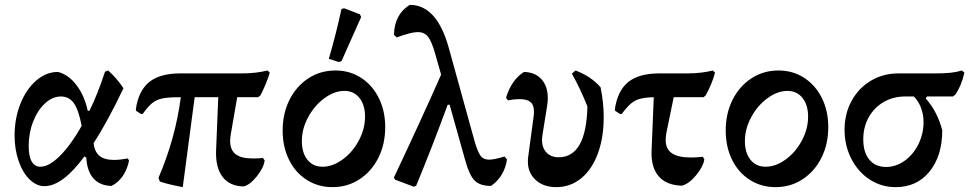

<svg xmlns="http://www.w3.org/2000/svg" viewBox="-20 -758 3989 790"><path d="M511 -97Q495 -22 439 7Q391 6 364.5 -24Q338 -54 335 -110L327 -114Q237 8 163 8Q130 8 101.5 -20Q73 -48 56.5 -96Q40 -144 40 -200Q40 -271 64 -331Q88 -391 129 -426.5Q170 -462 218 -462Q261 -452 294.5 -408Q328 -364 341 -302H348Q382 -371 412 -463L425 -468Q460 -437 488 -395Q422 -256 365 -169Q369 -134 389 -117Q409 -100 449 -100Q473 -100 506 -106ZM316 -240Q304 -304 284.5 -332.5Q265 -361 231 -361Q196 -361 165.5 -333Q135 -305 116.5 -258Q98 -211 98 -157Q98 -115 110.5 -93.5Q123 -72 146 -72Q182 -72 227 -117Q272 -162 316 -240Z M927 -178Q927 -141 949.5 -123.5Q972 -106 1021 -106Q1047 -106 1062 -108L1069 -98Q1065 -67 1036 -31.5Q1007 4 982 9Q925 8 896 -30Q867 -68 869 -136L878 -358H781L732 12Q669 0 638 -11L632 -26Q702 -189 724 -358H719Q673 -358 648.5 -353Q624 -348 606.5 -334Q589 -320 567 -289H560L540 -302L539 -309Q550 -385 594 -420.5Q638 -456 721 -456H978Q1032 -456 1081 -468L1090 -459Q1078 -418 1052 -366L1042 -358H956L930 -208Q927 -192 927 -178Z M1143 -221Q1143 -291 1171 -347Q1199 -403 1248.5 -435.5Q1298 -468 1360 -468Q1419 -468 1465.5 -438Q1512 -408 1538.5 -355Q1565 -302 1565 -235Q1565 -165 1537 -109Q1509 -53 1459.5 -20.5Q1410 12 1348 12Q1289 12 1242 -18Q1195 -48 1169 -101Q1143 -154 1143 -221ZM1482 -278Q1482 -326 1459 -355Q1436 -384 1397 -384Q1356 -384 1315 -354Q1274 -324 1248 -276Q1222 -228 1222 -178Q1222 -129 1245 -100.5Q1268 -72 1307 -72Q1349 -72 1390 -102Q1431 -132 1456.5 -180Q1482 -228 1482 -278ZM1333 -516Q1363 -619 1385 -721L1396 -724L1461 -699L1466 -688L1385 -506L1373 -503Z M2066 -102Q2061 -67 2044 -39Q2027 -11 2000 7Q1955 7 1933 -15Q1911 -37 1894 -99L1830 -327H1822Q1757 -150 1692 7L1682 10L1605 -19L1601 -28Q1718 -276 1795 -451L1769 -542Q1756 -588 1741 -607Q1726 -626 1699 -626Q1672 -626 1612 -604L1601 -615Q1603 -699 1666 -738Q1777 -738 1826 -563L1933 -176Q1945 -134 1957 -117.5Q1969 -101 1993 -101Q2012 -101 2056 -114Z M2152 -93Q2152 -105 2153 -111L2176 -281Q2177 -288 2177 -300Q2177 -326 2163 -338Q2149 -350 2119 -350Q2094 -350 2070 -345L2062 -356Q2085 -430 2136 -462Q2182 -461 2208 -432Q2234 -403 2234 -354Q2234 -339 2231 -321L2212 -203Q2210 -189 2210 -183Q2210 -150 2228.5 -130.5Q2247 -111 2279 -111Q2392 -111 2397 -320Q2367 -395 2333 -455L2348 -468Q2412 -444 2451 -399Q2464 -337 2464 -275Q2464 -192 2440 -126.5Q2416 -61 2371.5 -24.5Q2327 12 2269 12Q2216 12 2184 -17.5Q2152 -47 2152 -93Z M2722 -212Q2719 -196 2719 -182Q2719 -145 2744.5 -127.5Q2770 -110 2824 -110Q2845 -110 2872 -113L2878 -102Q2873 -71 2843 -35.5Q2813 0 2785 6Q2721 4 2689.5 -33.5Q2658 -71 2661 -139L2670 -358Q2633 -357 2612 -351Q2591 -345 2575 -331Q2559 -317 2538 -289H2531L2511 -302L2510 -309Q2521 -385 2565 -420.5Q2609 -456 2692 -456H2810Q2865 -456 2913 -468L2922 -459Q2911 -416 2884 -366L2875 -358H2752Z M2966 -221Q2966 -291 2994 -347Q3022 -403 3071.5 -435.5Q3121 -468 3183 -468Q3242 -468 3288.5 -438Q3335 -408 3361.5 -355Q3388 -302 3388 -235Q3388 -165 3360 -109Q3332 -53 3282.5 -20.5Q3233 12 3171 12Q3112 12 3065 -18Q3018 -48 2992 -101Q2966 -154 2966 -221ZM3305 -278Q3305 -326 3282 -355Q3259 -384 3220 -384Q3179 -384 3138 -354Q3097 -324 3071 -276Q3045 -228 3045 -178Q3045 -129 3068 -100.5Q3091 -72 3130 -72Q3172 -72 3213 -102Q3254 -132 3279.5 -180Q3305 -228 3305 -278Z M3948 -459Q3936 -405 3911 -369L3901 -361H3794L3789 -353Q3837 -299 3857 -222Q3857 -117 3805 -52.5Q3753 12 3665 12Q3607 12 3559 -19Q3511 -50 3483 -104.5Q3455 -159 3455 -224Q3455 -290 3484 -343Q3513 -396 3563.5 -426Q3614 -456 3677 -456H3826Q3865 -456 3890 -458.5Q3915 -461 3938 -468ZM3740 -361H3704Q3656 -361 3616.5 -338.5Q3577 -316 3554.5 -275.5Q3532 -235 3532 -185Q3532 -131 3557 -101Q3582 -71 3626 -71Q3666 -71 3701.5 -96Q3737 -121 3758.5 -164Q3780 -207 3780 -256Q3780 -287 3769.5 -314.5Q3759 -342 3740 -361Z"/></svg>

Font: Alegreya Medium
Style: Regular
Weight: 500
Designer: Juan Pablo del Peral
Foundry: Huerta Tipografica
Version: Version 2.007; ttfautohint (v1.6)